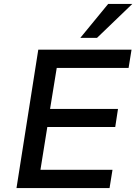

<svg xmlns="http://www.w3.org/2000/svg" viewBox="-20 -958 696 978"><path d="M64 0 175 -705H650L635 -612H269L235 -403H581L567 -311H221L186 -93H553L538 0ZM389 -765 531 -938H654L474 -765Z"/></svg>

Font: Nunito Sans 7pt SemiBold
Style: Italic
Weight: 600
Italic angle: -9°
Designer: Vernon Adams
Foundry: Vernon Adams
Version: Version 3.101;gftools[0.9.27]